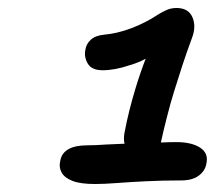

<svg xmlns="http://www.w3.org/2000/svg" viewBox="-20 -852 538 481"><path d="M218 -391Q181 -391 161 -399Q141 -407 134 -420.5Q127 -434 131 -449Q134 -468 151 -478Q168 -488 200 -488Q219 -488 247 -490Q269 -491 292 -492Q289 -504 292 -520Q302 -573 319 -629Q331 -669 345 -705Q327 -695 306 -689Q268 -676 237 -676Q210 -676 200 -692.5Q190 -709 194 -728Q196 -742 207.5 -752.5Q219 -763 240 -765Q274 -768 309.5 -781.5Q345 -795 375 -815Q386 -822 397.5 -827Q409 -832 422 -832Q452 -832 462 -809Q472 -786 461 -757Q448 -722 437 -688.5Q426 -655 416 -622.5Q406 -590 398 -558Q390 -527 383 -495Q404 -496 422 -496Q460 -496 481.5 -482Q503 -468 497 -442Q494 -424 478 -412Q462 -400 434 -400Q388 -400 347 -398Q306 -396 273.5 -393.5Q241 -391 218 -391Z"/></svg>

Font: Shantell Sans Light Medium
Style: Italic
Weight: 500
Italic angle: -11°
Version: Version 1.011;[c5ecc13dd]